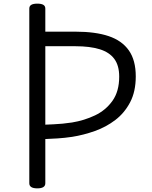

<svg xmlns="http://www.w3.org/2000/svg" viewBox="-20 -1021 834 1055"><path d="M185 14Q163 14 152 7Q141 0 141 -14V-974Q141 -988 152 -994.5Q163 -1001 185 -1001Q207 -1001 218 -994.5Q229 -988 229 -974V-847H395Q504 -847 577 -822.5Q650 -798 688 -744Q726 -690 726 -601Q726 -518 695 -459Q664 -400 613.5 -361.5Q563 -323 501 -301Q439 -279 376 -269Q335 -263 297 -260.5Q259 -258 229 -257V-14Q229 0 218 7Q207 14 185 14ZM229 -336Q250 -337 274 -338Q298 -339 324 -341.5Q350 -344 376 -348Q443 -359 502 -387Q561 -415 598 -467Q635 -519 635 -600Q635 -661 608 -697.5Q581 -734 527.5 -750.5Q474 -767 395 -767H229Z"/></svg>

Font: Playwrite PL
Style: Regular
Weight: 400
Designer: Veronika Burian, José Scaglione
Foundry: TypeTogether
Version: Version 1.002